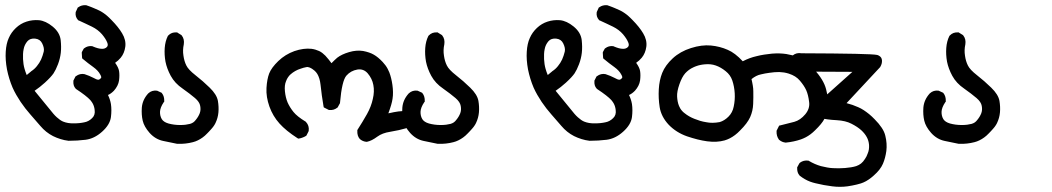

<svg xmlns="http://www.w3.org/2000/svg" viewBox="-20 -433 4040 737"><path d="M242.7 107.4Q227.1 105.5 212.2 100.8Q197.3 96.2 183.6 89.4Q155.8 75.2 134.8 50.3Q114.7 26.9 96.2 5.9Q77.1 -15.6 59.1 -42Q50.3 -55.2 42.5 -68.8Q34.7 -82.5 28.3 -96.7Q14.2 -129.9 6.8 -166.5Q0 -203.6 2 -234.4Q3.9 -266.1 13.7 -287.1Q22.9 -308.6 41 -325.7Q59.1 -342.8 82 -350.1Q104.5 -357.4 129.4 -355.5Q155.3 -353 182.1 -331.1Q209.5 -308.6 212.9 -279.3Q215.8 -252.9 213.4 -230.7Q210.9 -208.5 202.6 -186.5Q198.2 -175.3 194.1 -166.7Q189.9 -158.2 185.5 -151.4Q180.7 -144.5 172.6 -135.7Q164.6 -127 152.3 -115.7Q132.8 -98.1 112.8 -84.5L185.1 3.9Q191.4 11.2 198 17.1Q204.6 22.9 210.4 27.1Q216.3 31.2 222.2 33.7Q240.2 41 262.2 40.5Q268.1 40.5 273.4 40.3Q278.8 40 283.9 39.6Q289.1 39.1 293.9 38.3Q298.8 37.6 303.2 36.6Q311.5 35.2 319.1 31.2Q326.7 27.3 333.5 20.5Q346.2 8.8 343.3 -11.2Q342.8 -14.6 342.3 -17.8Q341.8 -21 340.8 -23.7Q339.8 -26.4 338.9 -29.3Q337.9 -32.2 336.4 -34.7Q335 -37.1 333.5 -39.6Q332 -42 330.3 -44.2Q328.6 -46.4 326.7 -48.8Q312 -64.9 272 -91.3L271 -92.3L270 -93.3Q260.3 -104 261.7 -121.6V-123.5L262.7 -125.5L268.6 -137.2L269.5 -139.2L271.5 -140.6Q286.6 -151.9 304.7 -148.4L305.2 -147.9H305.7Q322.3 -142.6 338.4 -134.3Q351.1 -127 357.4 -127Q361.8 -127 367.2 -132.8Q371.1 -136.2 364.7 -147Q356.9 -162.1 337.9 -175.8Q317.4 -190.4 298.3 -206.5L295.4 -209L294.9 -213.4L293.9 -229V-231.9L294.9 -234.4L300.8 -245.1L301.8 -246.6L303.7 -248Q310.1 -252.9 317.6 -254.9Q325.2 -256.8 333.5 -255.9L335 -255.4L335.9 -254.9Q346.2 -250.5 355.2 -248Q364.3 -245.6 371.1 -245.6Q382.8 -245.1 390.1 -252.4Q396 -258.3 392.1 -268.6Q386.7 -283.2 371.6 -301.3Q356 -319.3 333 -330.6Q320.8 -336.4 308.1 -342.5Q295.4 -348.6 282.2 -354.5L280.3 -355L278.8 -356.9Q268.1 -369.1 270.5 -386.2L271 -387.7L271.5 -388.7L277.3 -401.4L278.3 -403.8L280.8 -405.3Q293 -414.1 309.6 -413.1H310.5L312 -412.6Q316.4 -411.1 321 -409.4Q325.7 -407.7 330.1 -406Q334.5 -404.3 339.1 -402.3Q343.8 -400.4 348.1 -398.4Q352.5 -396.5 356.9 -394.5Q360.4 -393.1 364 -391.1Q367.7 -389.2 371.1 -387Q374.5 -384.8 378.2 -382.3Q381.8 -379.9 385.5 -377Q389.2 -374 392.8 -370.8Q396.5 -367.7 400.1 -364Q403.8 -360.4 407.7 -356.4Q434.6 -329.1 448.7 -305.2Q464.4 -279.3 460.9 -253.4Q457.5 -228.5 443.4 -211.4Q434.1 -200.2 421.9 -191.9Q434.6 -174.3 437 -160.6Q439.5 -144.5 437 -124.5Q435.5 -113.8 430.4 -103.8Q425.3 -93.8 417.5 -85Q406.2 -73.2 394.5 -68.4Q402.8 -51.3 405.8 -33.7Q409.2 -10.7 405.8 16.6Q401.9 45.9 371.6 72.8Q342.3 99.1 308.6 103.5Q292.5 105.5 276.6 106.4Q260.7 107.4 244.1 107.4H243.7ZM100.1 -159.7Q112.3 -167.5 121.6 -179.2Q131.3 -190.9 137.7 -204.6Q144 -218.8 147.9 -234.9Q150.9 -248 142.1 -266.1Q134.3 -282.7 115.2 -284.7Q95.7 -286.6 85.4 -274.9Q79.6 -268.1 75.9 -260.5Q72.3 -252.9 70.8 -244.6Q68.8 -235.4 68.4 -225.6Q67.9 -215.8 68.4 -206.1Q69.3 -186 74.2 -168.9Q77.6 -156.7 82.5 -145L99.1 -158.7L99.6 -159.2Z M660.2 119.1Q632.8 113.3 606 107.9Q576.2 101.6 554.2 77.1Q533.2 53.2 527.8 30.3Q522.5 7.8 524.4 -20Q526.9 -49.8 548.3 -73.7L548.8 -74.2L549.3 -74.7Q563 -87.4 582.5 -85L584 -84.5L585 -84L597.7 -78.1L600.1 -77.1L601.6 -75.2Q606.4 -69.3 608.6 -61.5Q610.8 -53.7 610.4 -45.4V-42.5L608.4 -40.5Q594.7 -20 594.2 -3.9Q593.8 12.2 601.1 24.4Q604.5 29.8 610.6 33.9Q616.7 38.1 626.5 41Q637.2 43.9 648.4 45.4Q659.7 46.9 671.4 46.9Q683.1 46.9 692.6 45.7Q702.1 44.4 709.5 42.5Q716.3 40.5 721.7 36.9Q727.1 33.2 731.4 27.3Q741.2 15.6 746.6 2Q751.5 -10.7 748.5 -26.4Q746.1 -41.5 728.5 -56.6Q718.8 -64.9 706.8 -74Q694.8 -83 681.2 -92.8Q650.9 -113.3 635.3 -142.1Q620.6 -169.4 615.2 -196.3Q610.4 -223.1 612.3 -249Q614.3 -274.9 624 -294.4L625 -295.9L626 -296.9Q638.7 -310.1 657.7 -308.6H660.2L662.1 -307.1L674.8 -299.3L676.3 -298.3L677.2 -297.4Q683.1 -290 685.1 -281.2Q687 -272.5 685.5 -262.7Q680.7 -240.7 684.1 -219.7Q687 -198.2 695.3 -181.6Q703.1 -165.5 730 -144.5Q759.3 -121.6 784.7 -96.7Q812 -70.3 816.4 -45.9Q820.3 -22.9 818.4 -1.5Q817.4 9.3 814.7 19Q812 28.8 808.1 37.1Q807.1 40 805.4 42.7Q803.7 45.4 802 48.3Q800.3 51.3 797.9 54.2Q795.4 57.1 793 60.1Q790.5 63 787.6 66.2Q784.7 69.3 781.5 72.8Q778.3 76.2 774.9 79.6Q766.6 88.4 757.8 94.7Q749 101.1 739.5 105.7Q730 110.4 720.2 112.8Q692.4 120.1 661.6 119.1H661.1Z M1385.7 111.3Q1372.1 109.9 1361.8 101.1L1361.3 100.6L1360.8 100.1Q1350.6 88.4 1351.6 68.8V66.4L1353 64Q1371.6 35.2 1388.7 4.9Q1404.8 -23.9 1411.1 -53.2Q1418 -82 1413.1 -106.9Q1408.7 -131.3 1391.1 -151.9Q1375 -169.9 1351.6 -166Q1326.2 -161.6 1309.6 -142.6Q1292.5 -123 1285.2 -39.1V-37.1L1284.2 -35.6L1277.3 -22.9L1276.4 -21L1274.4 -19.5Q1261.7 -9.3 1244.6 -10.7H1242.7L1240.7 -11.7L1227.1 -18.6L1222.7 -21L1221.7 -25.9Q1214.8 -65.9 1210.4 -107.9Q1209 -120.6 1205.8 -131.1Q1202.6 -141.6 1198 -149.2Q1193.4 -156.7 1187 -162.1Q1177.2 -170.4 1169.2 -173.6Q1161.1 -176.8 1155.8 -175.3Q1150.4 -174.3 1145 -172.9Q1139.6 -171.4 1134.3 -169.4Q1128.9 -167.5 1123.5 -165.5Q1118.2 -163.1 1113.3 -160.4Q1108.4 -157.7 1104 -154.5Q1099.6 -151.4 1095.7 -147.9Q1092.8 -145.5 1090.3 -142.6Q1087.9 -139.6 1085.7 -136.5Q1083.5 -133.3 1081.5 -129.6Q1079.6 -126 1078.1 -121.6Q1071.3 -106 1073.7 -82.5Q1076.2 -58.1 1084 -39.6Q1092.3 -21 1106.4 -3.4Q1120.6 14.2 1152.8 33.7L1153.8 34.2L1154.8 35.6Q1167.5 49.3 1165 68.8L1164.6 70.3L1164.1 71.8L1157.2 85.4L1155.8 87.9L1153.3 89.4Q1150.4 91.3 1147.5 92.5Q1144.5 93.8 1141.4 95Q1138.2 96.2 1135 97.2Q1131.8 98.1 1128.4 98.6L1125 99.1L1121.6 97.2Q1077.6 68.8 1052.7 41Q1027.3 12.7 1014.2 -23.9Q1001 -61 1002.9 -95.2Q1004.9 -128.9 1013.2 -150.9Q1022 -173.3 1048.3 -198.7Q1074.7 -224.1 1109.9 -236.8Q1145.5 -249 1175.8 -245.6Q1183.6 -244.6 1190.9 -242.4Q1198.2 -240.2 1205.1 -237.1Q1211.9 -233.9 1217.8 -229.2Q1223.6 -224.6 1229 -219.2Q1242.7 -204.1 1252.4 -190.4Q1257.8 -196.3 1263.4 -201.4Q1269 -206.5 1274.4 -211.4Q1291.5 -224.6 1319.8 -232.9Q1334.5 -237.3 1347.9 -238.3Q1361.3 -239.3 1374 -237.3Q1386.2 -234.9 1396.5 -231.4Q1406.7 -228 1415 -223.1Q1431.2 -213.9 1448.7 -195.3Q1454.6 -189 1459.5 -182.4Q1464.4 -175.8 1468 -168.9Q1471.7 -162.1 1474.6 -154.8Q1478.5 -144.5 1481.4 -132.6Q1484.4 -120.6 1486.3 -106.9Q1488.3 -93.3 1488.5 -79.8Q1488.8 -66.4 1486.8 -53.7Q1483.9 -33.2 1470.7 2Q1476.6 1 1481.7 -0.2Q1486.8 -1.5 1491.7 -2.4Q1509.3 -5.9 1527.8 -6.8H1530.8L1532.7 -5.9L1545.4 1L1546.9 2L1547.9 2.9Q1561.5 16.1 1557.6 37.6L1557.1 39.6L1556.6 40.5L1549.8 53.2L1547.9 57.1L1543.5 58.1Q1511.7 67.4 1478 72.8Q1462.4 75.2 1450.2 79.8Q1438 84.5 1428.7 91.3Q1417.5 99.6 1407.7 104.5Q1397.9 109.4 1388.7 111.3H1387.2Z M1660.2 119.1Q1632.8 113.3 1606 107.9Q1576.2 101.6 1554.2 77.1Q1533.2 53.2 1527.8 30.3Q1522.5 7.8 1524.4 -20Q1526.9 -49.8 1548.3 -73.7L1548.8 -74.2L1549.3 -74.7Q1563 -87.4 1582.5 -85L1584 -84.5L1585 -84L1597.7 -78.1L1600.1 -77.1L1601.6 -75.2Q1606.4 -69.3 1608.6 -61.5Q1610.8 -53.7 1610.4 -45.4V-42.5L1608.4 -40.5Q1594.7 -20 1594.2 -3.9Q1593.8 12.2 1601.1 24.4Q1604.5 29.8 1610.6 33.9Q1616.7 38.1 1626.5 41Q1637.2 43.9 1648.4 45.4Q1659.7 46.9 1671.4 46.9Q1683.1 46.9 1692.6 45.7Q1702.1 44.4 1709.5 42.5Q1716.3 40.5 1721.7 36.9Q1727.1 33.2 1731.4 27.3Q1741.2 15.6 1746.6 2Q1751.5 -10.7 1748.5 -26.4Q1746.1 -41.5 1728.5 -56.6Q1718.8 -64.9 1706.8 -74Q1694.8 -83 1681.2 -92.8Q1650.9 -113.3 1635.3 -142.1Q1620.6 -169.4 1615.2 -196.3Q1610.4 -223.1 1612.3 -249Q1614.3 -274.9 1624 -294.4L1625 -295.9L1626 -296.9Q1638.7 -310.1 1657.7 -308.6H1660.2L1662.1 -307.1L1674.8 -299.3L1676.3 -298.3L1677.2 -297.4Q1683.1 -290 1685.1 -281.2Q1687 -272.5 1685.5 -262.7Q1680.7 -240.7 1684.1 -219.7Q1687 -198.2 1695.3 -181.6Q1703.1 -165.5 1730 -144.5Q1759.3 -121.6 1784.7 -96.7Q1812 -70.3 1816.4 -45.9Q1820.3 -22.9 1818.4 -1.5Q1817.4 9.3 1814.7 19Q1812 28.8 1808.1 37.1Q1807.1 40 1805.4 42.7Q1803.7 45.4 1802 48.3Q1800.3 51.3 1797.9 54.2Q1795.4 57.1 1793 60.1Q1790.5 63 1787.6 66.2Q1784.7 69.3 1781.5 72.8Q1778.3 76.2 1774.9 79.6Q1766.6 88.4 1757.8 94.7Q1749 101.1 1739.5 105.7Q1730 110.4 1720.2 112.8Q1692.4 120.1 1661.6 119.1H1661.1Z M2242.7 107.4Q2227.1 105.5 2212.2 100.8Q2197.3 96.2 2183.6 89.4Q2155.8 75.2 2134.8 50.3Q2114.7 26.9 2096.2 5.9Q2077.1 -15.6 2059.1 -42Q2050.3 -55.2 2042.5 -68.8Q2034.7 -82.5 2028.3 -96.7Q2014.2 -129.9 2006.8 -166.5Q2000 -203.6 2002 -234.4Q2003.9 -266.1 2013.7 -287.1Q2022.9 -308.6 2041 -325.7Q2059.1 -342.8 2082 -350.1Q2104.5 -357.4 2129.4 -355.5Q2155.3 -353 2182.1 -331.1Q2209.5 -308.6 2212.9 -279.3Q2215.8 -252.9 2213.4 -230.7Q2210.9 -208.5 2202.6 -186.5Q2198.2 -175.3 2194.1 -166.7Q2189.9 -158.2 2185.5 -151.4Q2180.7 -144.5 2172.6 -135.7Q2164.6 -127 2152.3 -115.7Q2132.8 -98.1 2112.8 -84.5L2185.1 3.9Q2191.4 11.2 2198 17.1Q2204.6 22.9 2210.4 27.1Q2216.3 31.2 2222.2 33.7Q2240.2 41 2262.2 40.5Q2268.1 40.5 2273.4 40.3Q2278.8 40 2283.9 39.6Q2289.1 39.1 2293.9 38.3Q2298.8 37.6 2303.2 36.6Q2311.5 35.2 2319.1 31.2Q2326.7 27.3 2333.5 20.5Q2346.2 8.8 2343.3 -11.2Q2342.8 -14.6 2342.3 -17.8Q2341.8 -21 2340.8 -23.7Q2339.8 -26.4 2338.9 -29.3Q2337.9 -32.2 2336.4 -34.7Q2335 -37.1 2333.5 -39.6Q2332 -42 2330.3 -44.2Q2328.6 -46.4 2326.7 -48.8Q2312 -64.9 2272 -91.3L2271 -92.3L2270 -93.3Q2260.3 -104 2261.7 -121.6V-123.5L2262.7 -125.5L2268.6 -137.2L2269.5 -139.2L2271.5 -140.6Q2286.6 -151.9 2304.7 -148.4L2305.2 -147.9H2305.7Q2322.3 -142.6 2338.4 -134.3Q2351.1 -127 2357.4 -127Q2361.8 -127 2367.2 -132.8Q2371.1 -136.2 2364.7 -147Q2356.9 -162.1 2337.9 -175.8Q2317.4 -190.4 2298.3 -206.5L2295.4 -209L2294.9 -213.4L2293.9 -229V-231.9L2294.9 -234.4L2300.8 -245.1L2301.8 -246.6L2303.7 -248Q2310.1 -252.9 2317.6 -254.9Q2325.2 -256.8 2333.5 -255.9L2335 -255.4L2335.9 -254.9Q2346.2 -250.5 2355.2 -248Q2364.3 -245.6 2371.1 -245.6Q2382.8 -245.1 2390.1 -252.4Q2396 -258.3 2392.1 -268.6Q2386.7 -283.2 2371.6 -301.3Q2356 -319.3 2333 -330.6Q2320.8 -336.4 2308.1 -342.5Q2295.4 -348.6 2282.2 -354.5L2280.3 -355L2278.8 -356.9Q2268.1 -369.1 2270.5 -386.2L2271 -387.7L2271.5 -388.7L2277.3 -401.4L2278.3 -403.8L2280.8 -405.3Q2293 -414.1 2309.6 -413.1H2310.5L2312 -412.6Q2316.4 -411.1 2321 -409.4Q2325.7 -407.7 2330.1 -406Q2334.5 -404.3 2339.1 -402.3Q2343.8 -400.4 2348.1 -398.4Q2352.5 -396.5 2356.9 -394.5Q2360.4 -393.1 2364 -391.1Q2367.7 -389.2 2371.1 -387Q2374.5 -384.8 2378.2 -382.3Q2381.8 -379.9 2385.5 -377Q2389.2 -374 2392.8 -370.8Q2396.5 -367.7 2400.1 -364Q2403.8 -360.4 2407.7 -356.4Q2434.6 -329.1 2448.7 -305.2Q2464.4 -279.3 2460.9 -253.4Q2457.5 -228.5 2443.4 -211.4Q2434.1 -200.2 2421.9 -191.9Q2434.6 -174.3 2437 -160.6Q2439.5 -144.5 2437 -124.5Q2435.5 -113.8 2430.4 -103.8Q2425.3 -93.8 2417.5 -85Q2406.2 -73.2 2394.5 -68.4Q2402.8 -51.3 2405.8 -33.7Q2409.2 -10.7 2405.8 16.6Q2401.9 45.9 2371.6 72.8Q2342.3 99.1 2308.6 103.5Q2292.5 105.5 2276.6 106.4Q2260.7 107.4 2244.1 107.4H2243.7ZM2100.1 -159.7Q2112.3 -167.5 2121.6 -179.2Q2131.3 -190.9 2137.7 -204.6Q2144 -218.8 2147.9 -234.9Q2150.9 -248 2142.1 -266.1Q2134.3 -282.7 2115.2 -284.7Q2095.7 -286.6 2085.4 -274.9Q2079.6 -268.1 2075.9 -260.5Q2072.3 -252.9 2070.8 -244.6Q2068.8 -235.4 2068.4 -225.6Q2067.9 -215.8 2068.4 -206.1Q2069.3 -186 2074.2 -168.9Q2077.6 -156.7 2082.5 -145L2099.1 -158.7L2099.6 -159.2Z M2995.1 114.3Q2981.4 112.8 2971.2 104L2970.2 103.5L2969.7 102.5Q2960 88.9 2960.9 70.8V68.8L2961.9 66.9L2968.8 53.2L2970.7 49.3L2975.1 48.3Q3002.4 41.5 3028.8 34.7Q3052.2 28.3 3071.3 5.4Q3089.4 -16.6 3085.9 -41.5Q3082.5 -69.3 3074.7 -86.7Q3066.9 -104 3050.3 -123.5Q3042.5 -132.8 3032 -139.4Q3021.5 -146 3007.8 -150.4Q2998.5 -153.3 2989.5 -154.8Q2980.5 -156.2 2971.2 -156.5Q2961.9 -156.7 2952.6 -155.8Q2942.9 -154.8 2933.8 -153.6Q2924.8 -152.3 2916.5 -150.9Q2908.2 -149.4 2900.9 -147.5Q2882.8 -144 2864.7 -129.4Q2866.2 -123 2867.4 -116.9Q2868.7 -110.8 2869.6 -105Q2870.6 -99.1 2871.1 -93.8Q2871.6 -88.4 2871.6 -82.5Q2872.1 -59.6 2871.1 -34.2Q2870.1 -7.3 2859.6 16.4Q2849.1 40 2820.3 68.4Q2811 78.1 2801.3 85.4Q2791.5 92.8 2781.5 97.9Q2771.5 103 2761.2 106Q2731.9 114.3 2694.3 109.4Q2676.3 106.9 2657 102.1Q2637.7 97.2 2617.2 90.3Q2575.7 75.7 2546.9 45.9Q2518.1 15.1 2512.2 -21.5Q2506.8 -56.2 2508.8 -90.3Q2510.7 -125 2522 -153.3Q2533.7 -182.6 2562.3 -209Q2590.8 -235.4 2632.3 -248.5Q2673.8 -261.7 2709 -258.3Q2743.7 -254.9 2773.4 -241.7Q2801.3 -230 2831.1 -197.8Q2857.4 -211.4 2883.8 -217.3Q2898.9 -221.2 2913.6 -223.4Q2928.2 -225.6 2942.9 -227.1Q2973.1 -229.5 2998.5 -225.6Q3023.9 -221.2 3045.4 -213.9Q3053.7 -210.9 3063 -204.3Q3072.3 -197.8 3082.5 -188.5Q3092.8 -179.2 3105 -166.5Q3141.6 -127 3150.9 -90.8Q3160.2 -55.7 3157.2 -25.4Q3154.3 4.9 3144.5 23.4Q3134.8 42 3108.9 66.9Q3100.1 75.7 3091.3 82.3Q3082.5 88.9 3073.2 93.8Q3064 98.6 3054.2 102.1Q3027.3 111.3 2997.1 114.3H2996.1ZM2742.7 35.6Q2760.7 30.3 2776.4 14.6Q2792 -1 2796.4 -23.9Q2801.8 -48.8 2800.3 -74.7Q2798.8 -100.6 2791 -124Q2783.7 -145.5 2765.6 -159.7Q2747.1 -174.8 2727.5 -181.6Q2708 -188.5 2684.6 -186Q2680.7 -185.5 2676.8 -185.1Q2672.9 -184.6 2669.2 -183.8Q2665.5 -183.1 2661.9 -182.1Q2658.2 -181.2 2654.8 -179.9Q2651.4 -178.7 2648.2 -177.5Q2645 -176.3 2642.1 -174.8Q2632.3 -170.4 2624.5 -164.6Q2616.7 -158.7 2610.4 -151.9Q2597.7 -137.7 2587.9 -109.4Q2578.1 -81.5 2579.1 -62.5Q2579.6 -52.7 2581.3 -43.7Q2583 -34.7 2586.4 -26.4Q2588.4 -21.5 2591.3 -16.6Q2594.2 -11.7 2598.4 -7.1Q2602.5 -2.4 2607.9 1.5Q2624 14.6 2645 22.9Q2655.8 27.3 2667.2 30.8Q2678.7 34.2 2690.9 36.1Q2713.9 41 2742.7 35.6Z M3174.3 282.2Q3142.6 278.3 3110.8 270.5Q3100.1 268.1 3089.6 264.2Q3079.1 260.3 3069.3 254.6Q3059.6 249 3050.8 242.2L3049.8 241.7L3049.3 240.7Q3043.9 234.9 3041.7 227.3Q3039.6 219.7 3040 211.4V209L3041 207.5L3047.9 194.8L3049.3 192.9L3050.8 191.4Q3064.9 181.2 3082.5 183.6L3084.5 184.1L3085.9 185.1Q3107.4 197.8 3130.9 204.6Q3143.1 207.5 3154.5 209.7Q3166 211.9 3176.8 212.4Q3199.2 213.9 3224.1 211.9Q3249 210 3266.6 204.6Q3272 202.6 3276.6 200.2Q3281.2 197.8 3285.2 194.6Q3289.1 191.4 3293 187Q3296.4 182.6 3299.8 177.7Q3303.2 172.9 3305.9 167.7Q3308.6 162.6 3310.5 156.7Q3314 148.9 3315.2 140.6Q3316.4 132.3 3315.9 123.5Q3314.5 106.4 3307.1 93.3Q3299.8 79.6 3286.1 66.9Q3271.5 53.7 3248.5 42Q3237.3 36.1 3223.1 32.7Q3209 29.3 3191.4 28.3Q3153.8 26.4 3129.4 20Q3112.8 16.1 3108.4 1.7Q3104 -12.7 3110.8 -29.8L3111.8 -32.2L3113.8 -33.7L3252 -157.2L3051.8 -158.2Q3035.2 -158.2 3023.9 -168.5L3023.4 -168.9L3022.9 -169.4Q3011.2 -183.1 3012.7 -200.7V-203.1L3013.7 -204.6L3020.5 -217.3L3021.5 -219.2L3022.9 -220.2Q3037.1 -231.9 3056.6 -228.5Q3324.2 -227.5 3346.2 -222.2Q3348.1 -221.7 3349.9 -221.2Q3351.6 -220.7 3353 -219.7Q3364.7 -213.9 3365.5 -201.2Q3366.2 -188.5 3359.4 -177.2L3358.9 -175.8L3357.9 -174.8L3229.5 -37.1Q3252.9 -31.2 3274.4 -21.5Q3284.7 -17.1 3295.2 -10.3Q3305.7 -3.4 3316.2 5.1Q3326.7 13.7 3337.4 24.9Q3354 41.5 3364.5 57.4Q3375 73.2 3378.4 88.4Q3385.7 117.7 3382.3 146.5Q3378.4 174.3 3369.1 195.8Q3364.3 207 3355.5 218.3Q3346.7 229.5 3334 240.7Q3329.1 245.1 3324.2 249Q3319.3 252.9 3314.2 256.3Q3309.1 259.8 3304.2 262.5Q3299.3 265.1 3294.4 267.3Q3289.6 269.5 3284.7 271Q3276.9 273.4 3268.6 275.4Q3260.3 277.3 3251.5 279.1Q3242.7 280.8 3233.4 282.2Q3204.1 286.1 3174.3 282.2Z M3660.2 119.1Q3632.8 113.3 3606 107.9Q3576.2 101.6 3554.2 77.1Q3533.2 53.2 3527.8 30.3Q3522.5 7.8 3524.4 -20Q3526.9 -49.8 3548.3 -73.7L3548.8 -74.2L3549.3 -74.7Q3563 -87.4 3582.5 -85L3584 -84.5L3585 -84L3597.7 -78.1L3600.1 -77.1L3601.6 -75.2Q3606.4 -69.3 3608.6 -61.5Q3610.8 -53.7 3610.4 -45.4V-42.5L3608.4 -40.5Q3594.7 -20 3594.2 -3.9Q3593.8 12.2 3601.1 24.4Q3604.5 29.8 3610.6 33.9Q3616.7 38.1 3626.5 41Q3637.2 43.9 3648.4 45.4Q3659.7 46.9 3671.4 46.9Q3683.1 46.9 3692.6 45.7Q3702.1 44.4 3709.5 42.5Q3716.3 40.5 3721.7 36.9Q3727.1 33.2 3731.4 27.3Q3741.2 15.6 3746.6 2Q3751.5 -10.7 3748.5 -26.4Q3746.1 -41.5 3728.5 -56.6Q3718.8 -64.9 3706.8 -74Q3694.8 -83 3681.2 -92.8Q3650.9 -113.3 3635.3 -142.1Q3620.6 -169.4 3615.2 -196.3Q3610.4 -223.1 3612.3 -249Q3614.3 -274.9 3624 -294.4L3625 -295.9L3626 -296.9Q3638.7 -310.1 3657.7 -308.6H3660.2L3662.1 -307.1L3674.8 -299.3L3676.3 -298.3L3677.2 -297.4Q3683.1 -290 3685.1 -281.2Q3687 -272.5 3685.5 -262.7Q3680.7 -240.7 3684.1 -219.7Q3687 -198.2 3695.3 -181.6Q3703.1 -165.5 3730 -144.5Q3759.3 -121.6 3784.7 -96.7Q3812 -70.3 3816.4 -45.9Q3820.3 -22.9 3818.4 -1.5Q3817.4 9.3 3814.7 19Q3812 28.8 3808.1 37.1Q3807.1 40 3805.4 42.7Q3803.7 45.4 3802 48.3Q3800.3 51.3 3797.9 54.2Q3795.4 57.1 3793 60.1Q3790.5 63 3787.6 66.2Q3784.7 69.3 3781.5 72.8Q3778.3 76.2 3774.9 79.6Q3766.6 88.4 3757.8 94.7Q3749 101.1 3739.5 105.7Q3730 110.4 3720.2 112.8Q3692.4 120.1 3661.6 119.1H3661.1Z"/></svg>

Font: NaikaiFont
Style: Bold
Weight: 700
Version: Version 1.89